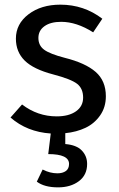

<svg xmlns="http://www.w3.org/2000/svg" viewBox="-20 -559 507 820"><path d="M432.1 -147.9Q432.1 -101.1 407.7 -66.2Q383.3 -31.2 345.2 -13.2Q307.1 4.9 258.8 9.8V56.2Q306.6 60.1 329.3 83.7Q352.1 107.4 352.1 141.1Q352.1 188.5 316.9 214.8Q281.7 241.2 228 241.2Q169.4 241.2 137.2 216.8L162.1 165Q193.4 181.2 225.1 181.2Q247.6 181.2 261.2 171.4Q274.9 161.6 274.9 141.1Q274.9 99.1 186 99.1L196.8 11.2Q95.2 4.4 24.9 -57.1L74.2 -112.8Q140.6 -62 222.2 -62Q273.9 -62 304.4 -83.5Q335 -105 335 -142.1Q335 -181.2 309.1 -201.2Q283.2 -221.2 207 -241.2Q123 -263.2 85.4 -300.3Q47.9 -337.4 47.9 -394Q47.9 -457 101.8 -498Q155.8 -539.1 237.8 -539.1Q338.4 -539.1 417 -479L377.9 -420.9Q307.1 -465.8 241.2 -465.8Q196.3 -465.8 170.2 -447.3Q144 -428.7 144 -397Q144 -364.7 168.5 -346.7Q192.9 -328.6 256.8 -312Q344.7 -290 388.4 -252Q432.1 -213.9 432.1 -147.9Z"/></svg>

Font: FiraGO
Style: Regular
Weight: 400
Designer: bBox Type
Foundry: bBox Type GmbH
Version: Version 1.001;PS 001.001;hotconv 1.0.88;makeotf.lib2.5.64775